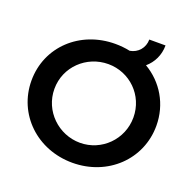

<svg xmlns="http://www.w3.org/2000/svg" viewBox="-138 -932 1084 1078"><g transform="rotate(20 404.5 -393.0)"><path d="M606 -650C646 -684 671 -734 671 -792H574C574 -742 540 -703 492 -695C464 -701 434 -704 404 -704C193 -704 31 -552 31 -350C31 -149 193 6 404 6C615 6 777 -149 777 -350C777 -479 710 -589 606 -650ZM406 -114C277 -114 168 -218 168 -350C168 -482 276 -584 406 -584C534 -584 640 -482 640 -350C640 -218 534 -114 406 -114Z"/></g></svg>

Font: Montserrat_SPRD_medium Medium
Style: Regular
Weight: 400
Designer: Julieta Ulanovsky edited by Nelly Hempel
Foundry: Julieta Ulanovsky
Version: Version 4.000;PS 004.000;hotconv 1.0.88;makeotf.lib2.5.64775